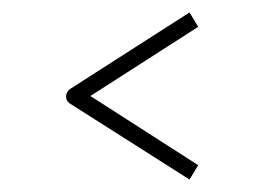

<svg xmlns="http://www.w3.org/2000/svg" viewBox="-20 -452 428 308"><path d="M298 -187 284 -164 92 -286Q86 -290 86 -297Q86 -304 92 -309L284 -432L298 -409L125 -298Z"/></svg>

Font: Envoyer
Style: Regular
Weight: 400
Version: Version 0.1